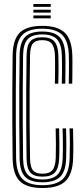

<svg xmlns="http://www.w3.org/2000/svg" viewBox="-20 -937 423 965"><path d="M193.8 8Q114.2 8 79.5 -26.6Q44.8 -61.2 43.5 -140.8Q42.2 -229.5 41.9 -318.1Q41.5 -406.8 42 -492.6Q42.5 -578.5 43.5 -658.8Q44.8 -738.5 79.4 -772.8Q114 -807 192.5 -807Q269.2 -807 305.1 -773.1Q341 -739.2 343.5 -658.8Q344 -646.8 344 -628.4Q344 -610 343.9 -589.4Q343.8 -568.8 343.6 -549.5Q343.5 -530.2 343 -516.5H325.5Q326 -534 326.4 -561.5Q326.8 -589 326.6 -615.9Q326.5 -642.8 326 -658.2Q323.8 -731.8 292 -762.2Q260.2 -792.8 192.5 -792.8Q122.5 -792.8 92.4 -761.6Q62.2 -730.5 61 -658.5Q60 -572 59.5 -485.1Q59 -398.2 59.5 -312.1Q60 -226 61 -141.2Q62.2 -68.8 93 -37.5Q123.8 -6.2 193.5 -6.2Q263.5 -6.2 295.5 -37.2Q327.5 -68.2 330 -141.2Q331 -174.8 331.1 -213.8Q331.2 -252.8 329.5 -291.5H347Q348 -257 348.4 -216.9Q348.8 -176.8 347.5 -140.8Q344.8 -60.8 308.8 -26.4Q272.8 8 193.8 8ZM193.5 -20.8Q132.8 -20.8 106.1 -48.5Q79.5 -76.2 78.5 -141.8Q77.2 -227.2 76.9 -313.6Q76.5 -400 76.9 -486.5Q77.2 -573 78.5 -658.2Q79.5 -723.5 106 -751Q132.5 -778.5 192.5 -778.5Q252 -778.5 279.1 -751.1Q306.2 -723.8 308.5 -658.2Q309 -647.2 309.1 -628.8Q309.2 -610.2 309 -589.1Q308.8 -568 308.6 -548.6Q308.5 -529.2 308 -516.5H290.5Q291.5 -540 291.6 -567Q291.8 -594 291.6 -618.1Q291.5 -642.2 291 -657.5Q289.5 -714 267 -739Q244.5 -764 192.5 -764Q141.2 -764 119 -739.9Q96.8 -715.8 96 -658.2Q94.8 -573.8 94.4 -487.8Q94 -401.8 94.4 -314.9Q94.8 -228 96 -141Q96.8 -83 119.5 -59Q142.2 -35 193.2 -35Q245.8 -35 269.4 -59.5Q293 -84 295 -142.2Q296 -164 296 -188.1Q296 -212.2 295.8 -238.2Q295.5 -264.2 294.5 -291.5H312Q312.8 -268.5 313.1 -242.5Q313.5 -216.5 313.4 -190.6Q313.2 -164.8 312.5 -141.2Q310.2 -75 282 -47.9Q253.8 -20.8 193.5 -20.8ZM193.2 -49.2Q150.8 -49.2 132.5 -70Q114.2 -90.8 113.5 -141.2Q112.2 -224.8 111.8 -311.9Q111.2 -399 111.8 -486.5Q112.2 -574 113.5 -658.2Q114.2 -708.2 132.2 -729Q150.2 -749.8 192.5 -749.8Q234.5 -749.8 253.2 -728.6Q272 -707.5 273.5 -657.5Q274 -640.2 274.1 -616.2Q274.2 -592.2 274.1 -566.2Q274 -540.2 273 -516.5H255.8Q256.5 -540.2 256.6 -567.4Q256.8 -594.5 256.8 -618.4Q256.8 -642.2 256.2 -656Q255 -698.5 240.8 -716.9Q226.5 -735.2 192.5 -735.2Q159 -735.2 145.2 -718.1Q131.5 -701 131 -658Q129.5 -570.5 128.9 -484.8Q128.2 -399 128.9 -313.8Q129.5 -228.5 131 -141.2Q131.5 -98.5 145.6 -81.1Q159.8 -63.8 193.2 -63.8Q227 -63.8 242.8 -81.1Q258.5 -98.5 260.2 -143Q261.2 -172.5 261 -213.4Q260.8 -254.2 259.8 -291.5H277.2Q278.2 -256.8 278.5 -216.6Q278.8 -176.5 277.5 -142.8Q275.5 -91.8 256.4 -70.5Q237.2 -49.2 193.2 -49.2ZM147.8 -902.5V-916.8H235V-902.5ZM147.8 -845V-859.2H235V-845ZM147.8 -873.8V-888H235V-873.8Z"/></svg>

Font: Big Shoulders Inline Display Thin SemiBold
Style: Regular
Weight: 600
Version: Version 2.002